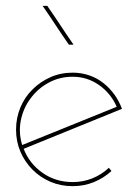

<svg xmlns="http://www.w3.org/2000/svg" viewBox="-20 -632 475 658"><path d="M229 -369Q279 -369 319.5 -340.5Q360 -312 380 -266Q299 -233 218 -200.5Q137 -168 56 -135Q43 -178 51.5 -220Q60 -262 85 -295Q109 -328 146.5 -348.5Q184 -369 229 -369ZM362 -46 353 -57Q329 -34 297 -21Q265 -8 229 -8Q171 -8 126 -39.5Q81 -71 61 -122Q146 -157 229.5 -190.5Q313 -224 398 -259Q388 -286 372 -308Q356 -330 336 -346Q314 -364 286.5 -373.5Q259 -383 229 -383Q188 -383 153 -367.5Q118 -352 92 -326Q65 -300 50 -264Q35 -228 35 -188Q35 -147 50 -112Q65 -77 92 -50Q118 -24 153 -9Q188 6 229 6Q268 6 302 -8Q336 -22 362 -46ZM232 -479Q209 -512 187 -545.5Q165 -579 142 -612H126Q149 -579 171 -545.5Q193 -512 216 -479Z"/></svg>

Font: Josefin Slab Thin Thin
Style: Regular
Weight: 250
Version: Version 2.000